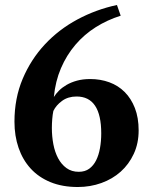

<svg xmlns="http://www.w3.org/2000/svg" viewBox="-20 -738 605 770"><path d="M386 -203Q386 -351 287 -351Q253 -351 229 -333.5Q205 -316 194 -293Q191 -279 189.5 -260.5Q188 -242 188 -225Q188 -191 194 -159.5Q200 -128 213 -103.5Q226 -79 246.5 -64Q267 -49 296 -49Q321 -49 338 -61.5Q355 -74 365.5 -95Q376 -116 381 -144Q386 -172 386 -203ZM536 -215Q536 -163 516.5 -121Q497 -79 464 -49.5Q431 -20 386.5 -4Q342 12 292 12Q230 12 182.5 -7.5Q135 -27 103 -62Q71 -97 54.5 -145Q38 -193 38 -250Q38 -344 71 -422Q104 -500 160 -560Q216 -620 290.5 -660Q365 -700 449 -718L464 -675Q410 -658 364 -629Q318 -600 282.5 -558.5Q247 -517 224.5 -464.5Q202 -412 196 -349Q204 -362 216.5 -374.5Q229 -387 247 -397.5Q265 -408 288.5 -414.5Q312 -421 342 -421Q383 -421 418.5 -408Q454 -395 480 -369Q506 -343 521 -304.5Q536 -266 536 -215Z"/></svg>

Font: PTSerif
Style: Bold
Weight: 700
Designer: A.Korolkova, O.Umpeleva, V.Yefimov
Foundry: ParaType Ltd
Version: Version 1.000W OFL; ttfautohint (v1.2) -l 8 -r 50 -G 200 -x 